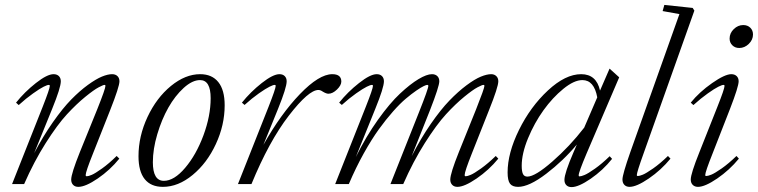

<svg xmlns="http://www.w3.org/2000/svg" viewBox="-20 -745 3067 777"><path d="M28.8 0 152.8 -313Q181.6 -386.2 181.6 -397.5Q181.6 -401.4 177.2 -401.4Q171.4 -401.4 156.5 -394Q141.6 -386.7 113.8 -366.9Q85.9 -347.2 55.7 -319.8L44.9 -329.6Q79.6 -373 125.2 -408.9Q170.9 -444.8 196.8 -444.8Q210.4 -444.8 218.3 -437Q226.1 -429.2 226.1 -416Q226.1 -390.6 191.4 -305.2L118.2 -125Q154.3 -193.8 194.1 -250.5Q233.9 -307.1 268.3 -342.3Q302.7 -377.4 335.7 -401.4Q368.7 -425.3 392.6 -435.1Q416.5 -444.8 433.6 -444.8Q447.3 -444.8 455.3 -437Q463.4 -429.2 463.4 -416Q463.4 -394.5 425.8 -299.3L356.4 -124Q326.7 -49.8 326.7 -36.6Q326.7 -31.7 331.1 -31.7Q337.9 -31.7 351.3 -37.4Q364.7 -43 392.8 -63Q420.9 -83 452.1 -113.8L462.9 -103Q425.3 -56.6 375.7 -22.7Q326.2 11.2 296.9 11.2Q283.7 11.2 275.9 3.2Q268.1 -4.9 268.1 -18.1Q268.1 -42 303.2 -129.4L373.5 -302.7Q406.7 -385.7 406.7 -397.5Q406.7 -401.4 402.8 -401.4Q397.9 -401.4 379.2 -391.6Q360.4 -381.8 325 -353Q289.6 -324.2 251 -282.5Q212.4 -240.7 165 -166Q117.7 -91.3 77.6 0Z M639.2 11.2Q590.8 11.2 565.7 -20Q540.5 -51.3 540.5 -112.8Q540.5 -193.8 576.9 -271.5Q613.3 -349.1 671.6 -397Q730 -444.8 790 -444.8Q837.9 -444.8 863.5 -412.8Q889.2 -380.9 889.2 -318.8Q889.2 -238.8 853.5 -161.9Q817.9 -85 759.5 -36.9Q701.2 11.2 639.2 11.2ZM643.1 -13.2Q684.6 -13.2 729.2 -65.7Q773.9 -118.2 803.2 -197Q832.5 -275.9 832.5 -347.7Q832.5 -420.9 789.6 -420.9Q758.3 -420.9 723.4 -389.2Q688.5 -357.4 661.4 -309.6Q634.3 -261.7 616.5 -201.7Q598.6 -141.6 598.6 -88.4Q598.6 -13.2 643.1 -13.2Z M942.9 0 1066.9 -313Q1095.7 -386.2 1095.7 -397.5Q1095.7 -401.4 1091.3 -401.4Q1085.4 -401.4 1070.6 -394Q1055.7 -386.7 1027.8 -367.2Q1000 -347.7 969.7 -320.3L959 -329.6Q993.7 -373 1039.3 -408.9Q1085 -444.8 1110.8 -444.8Q1124.5 -444.8 1132.3 -437Q1140.1 -429.2 1140.1 -416Q1140.1 -390.6 1105.5 -305.2L1045.9 -158.7Q1116.2 -283.7 1193.8 -364.3Q1271.5 -444.8 1324.7 -444.8Q1361.3 -444.8 1361.3 -415Q1361.3 -399.9 1343.8 -382.8Q1326.2 -365.7 1309.1 -365.7Q1300.3 -365.7 1286.6 -374Q1276.9 -380.9 1268.6 -380.9Q1229 -380.9 1148.9 -277.1Q1068.8 -173.3 997.6 0Z M1336.4 0 1460.4 -313Q1489.3 -386.2 1489.3 -397.5Q1489.3 -401.4 1484.9 -401.4Q1479 -401.4 1464.1 -394Q1449.2 -386.7 1421.4 -367.2Q1393.6 -347.7 1363.3 -320.3L1352.5 -329.6Q1387.2 -373 1432.9 -408.9Q1478.5 -444.8 1504.4 -444.8Q1518.1 -444.8 1525.9 -437Q1533.7 -429.2 1533.7 -416Q1533.7 -390.6 1499 -305.2L1419.9 -109.4Q1461.4 -192.9 1509.5 -260.3Q1557.6 -327.6 1598.9 -366.2Q1640.1 -404.8 1673.6 -424.8Q1707 -444.8 1728 -444.8Q1741.7 -444.8 1749.8 -437Q1757.8 -429.2 1757.8 -416Q1757.8 -395.5 1720.2 -299.3L1646 -112.8Q1682.6 -184.6 1723.1 -243.2Q1763.7 -301.8 1798.8 -338.1Q1834 -374.5 1867.7 -399.7Q1901.4 -424.8 1925.8 -434.8Q1950.2 -444.8 1967.8 -444.8Q1980.5 -444.8 1988.5 -437Q1996.6 -429.2 1996.6 -416Q1996.6 -393.1 1959 -299.3L1889.6 -124Q1860.4 -50.8 1860.4 -36.6Q1860.4 -31.7 1864.7 -31.7Q1871.1 -31.7 1884.8 -37.4Q1898.4 -43 1926.5 -63Q1954.6 -83 1986.3 -113.8L1996.6 -103Q1958.5 -56.6 1908.9 -22.7Q1859.4 11.2 1831.1 11.2Q1817.9 11.2 1810.1 3.2Q1802.2 -4.9 1802.2 -18.1Q1802.2 -43 1836.9 -129.4L1906.7 -302.7Q1940.4 -387.7 1940.4 -397.5Q1940.4 -401.4 1936 -401.4Q1931.2 -401.4 1912.4 -391.6Q1893.6 -381.8 1858.4 -353Q1823.2 -324.2 1784.9 -282.5Q1746.6 -240.7 1699.2 -166Q1651.9 -91.3 1611.8 0H1560.1L1675.3 -290Q1713.4 -385.7 1713.4 -397.5Q1713.4 -401.4 1708.5 -401.4Q1705.1 -401.4 1694.6 -396.5Q1684.1 -391.6 1664.8 -378.4Q1645.5 -365.2 1622.6 -345.9Q1599.6 -326.7 1570.8 -294.2Q1542 -261.7 1513.2 -221.9Q1484.4 -182.1 1452.1 -124.3Q1419.9 -66.4 1391.6 0Z M2076.7 11.2Q2053.7 11.2 2043.9 -1.7Q2034.2 -14.6 2034.2 -47.4Q2034.2 -125.5 2080.3 -219.2Q2126.5 -313 2197.3 -378.9Q2268.1 -444.8 2332 -444.8Q2393.6 -444.8 2408.2 -378.4L2446.8 -467.3L2485.8 -432.1L2353.5 -123Q2321.8 -48.3 2321.8 -35.2Q2321.8 -31.2 2325.2 -31.2Q2332 -31.2 2345.7 -36.9Q2359.4 -42.5 2387.5 -62.3Q2415.5 -82 2447.3 -112.8L2457 -102.1Q2419.9 -55.7 2370.6 -21.7Q2321.3 12.2 2293 12.2Q2279.8 12.2 2272 4.4Q2264.2 -3.4 2264.2 -17.1Q2264.2 -43.9 2300.8 -128.4L2314.5 -160.2Q2259.8 -94.7 2190.4 -41.7Q2121.1 11.2 2076.7 11.2ZM2091.3 -74.2Q2091.3 -51.3 2096.4 -40.8Q2101.6 -30.3 2114.3 -30.3Q2145.5 -30.3 2215.3 -91.3Q2285.2 -152.3 2344.2 -228.5L2397 -351.1Q2384.3 -420.9 2336.9 -420.9Q2303.2 -420.9 2259.8 -385.5Q2216.3 -350.1 2179.4 -298.8Q2142.6 -247.6 2116.9 -185.5Q2091.3 -123.5 2091.3 -74.2Z M2527.8 11.2Q2514.6 11.2 2506.8 3.2Q2499 -4.9 2499 -18.6Q2499 -38.6 2530.8 -129.4L2729.5 -688L2661.6 -700.2L2668.5 -725.1L2783.2 -712.9L2790 -702.1L2584.5 -124Q2557.1 -47.9 2557.1 -36.6Q2557.1 -32.7 2561.5 -32.7Q2567.9 -32.7 2581.3 -38.1Q2594.7 -43.5 2623 -63.2Q2651.4 -83 2683.1 -113.8L2693.4 -103Q2655.3 -56.6 2605.7 -22.7Q2556.2 11.2 2527.8 11.2Z M2971.7 -550.8Q2954.6 -550.8 2943.6 -561.8Q2932.6 -572.8 2932.6 -588.9Q2932.6 -610.8 2949.5 -627.2Q2966.3 -643.6 2987.8 -643.6Q3005.4 -643.6 3016.4 -632.8Q3027.3 -622.1 3027.3 -605.5Q3027.3 -584 3010.3 -567.4Q2993.2 -550.8 2971.7 -550.8ZM2804.7 11.2Q2791.5 11.2 2783.4 3.2Q2775.4 -4.9 2775.4 -18.6Q2775.4 -42 2810.5 -129.4L2883.3 -313Q2912.1 -385.3 2912.1 -397.5Q2912.1 -401.4 2907.7 -401.4Q2901.9 -401.4 2887 -394Q2872.1 -386.7 2844.2 -366.9Q2816.4 -347.2 2786.1 -319.8L2775.4 -329.6Q2810.1 -372.6 2861.8 -408.7Q2913.6 -444.8 2939.5 -444.8Q2953.1 -444.8 2961.2 -437Q2969.2 -429.2 2969.2 -416Q2969.2 -394.5 2934.6 -305.2L2863.8 -124Q2834 -49.3 2834 -36.6Q2834 -32.7 2837.9 -32.7Q2844.7 -32.7 2858.4 -38.1Q2872.1 -43.5 2900.4 -63.2Q2928.7 -83 2960.4 -113.8L2970.2 -103Q2932.1 -56.6 2882.6 -22.7Q2833 11.2 2804.7 11.2Z"/></svg>

Font: Elstob Light
Style: Italic
Weight: 300
Italic angle: -20°
Designer: Peter S. Baker
Version: Version 1.015